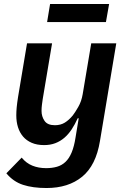

<svg xmlns="http://www.w3.org/2000/svg" viewBox="-20 -734 640 966"><path d="M214 212Q145 212 96 196Q47 180 12 138L89 59Q112 87 143 99.5Q174 112 212 112Q242 112 266.5 105Q291 98 309.5 80.5Q328 63 340.5 33Q353 3 360 -42L376 -139H371Q357 -108 340.5 -83Q324 -58 303.5 -40.5Q283 -23 258 -13.5Q233 -4 202 -4Q166 -4 139.5 -15.5Q113 -27 96 -47Q79 -67 70.5 -94Q62 -121 62 -153Q62 -173 64 -194Q66 -215 71 -247L116 -516H242L195 -236Q193 -222 191 -207Q189 -192 189 -176Q189 -148 204 -126Q219 -104 256 -104Q285 -104 306 -117Q327 -130 346 -153Q357 -167 373.5 -195.5Q390 -224 396 -260L439 -516H565L483 -25Q463 98 393.5 155Q324 212 214 212ZM232 -714H529L513 -623H217Z"/></svg>

Font: IBM Plex Mono SemiBold
Style: Italic
Weight: 600
Italic angle: -9°
Monospace: yes
Designer: Mike Abbink, Paul van der Laan, Pieter van Rosmalen
Foundry: Bold Monday
Version: Version 2.3